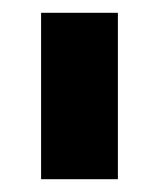

<svg xmlns="http://www.w3.org/2000/svg" viewBox="-20 -695 248 300"><path d="M44.2 -415V-675H164.2V-415Z"/></svg>

Font: Funnel Sans ExtraBold
Style: Regular
Weight: 800
Version: Version 1.000; Beta; Release 5; Build 24; ttfautohint (v1.8.